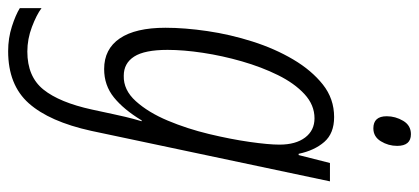

<svg xmlns="http://www.w3.org/2000/svg" viewBox="-312 -472 1005 460"><g transform="rotate(90 190.0 -242.5)"><path d="M83 240Q52 240 24 231Q-4 222 -20 212V160Q-4 172 25 183Q54 194 84 194Q144 194 175 155.5Q206 117 223 39L234 -12Q236 -22 240.5 -41Q245 -60 251 -80H249Q223 -37 194 -13.5Q165 10 126 10Q78 10 52.5 -27.5Q27 -65 27 -137Q27 -183 35 -237.5Q43 -292 60 -345.5Q77 -399 103 -443Q129 -487 163 -514Q197 -541 241 -541Q280 -541 300.5 -517.5Q321 -494 329 -456H332L351 -531H395L274 41Q252 141 208 190.5Q164 240 83 240ZM142 -37Q176 -36 203 -66Q230 -96 249.5 -142.5Q269 -189 281.5 -241Q294 -293 300.5 -338.5Q307 -384 307 -410Q307 -449 290 -471.5Q273 -494 244 -494Q212 -494 186 -470Q160 -446 140.5 -406.5Q121 -367 107.5 -320Q94 -273 87 -226.5Q80 -180 80 -142Q80 -87 96 -62Q112 -37 142 -37ZM268 -635Q239 -635 239 -667Q239 -688 250 -706.5Q261 -725 282 -725Q310 -725 310 -692Q310 -671 299 -653Q288 -635 268 -635Z"/></g></svg>

Font: Noto Sans ExtraCondensed Light
Style: Italic
Weight: 300
Width: 2
Italic angle: -12°
Designer: Monotype Design Team
Foundry: Monotype Imaging Inc.
Version: Version 2.013; ttfautohint (v1.8.4.7-5d5b)